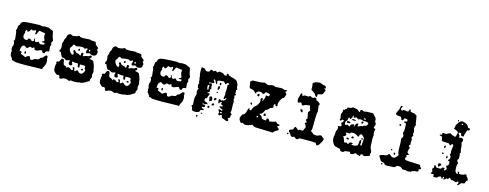

<svg xmlns="http://www.w3.org/2000/svg" viewBox="-26 -1460 5986 2352"><g transform="rotate(15 2967.0 -284.0)"><path d="M384 -398Q357 -402 347 -405Q346 -405 344 -406H342Q330 -406 322 -382Q311 -350 300 -350H299Q294 -354 297 -378Q298 -383 298 -391Q298 -402 292 -402Q289 -402 276 -394Q265 -386 252 -392Q231 -401 231 -391Q231 -386 219 -370Q211 -359 200 -359Q191 -359 191 -370Q191 -377 187 -377Q178 -377 172 -361Q166 -346 171 -340Q176 -334 170 -328Q163 -323 163 -301Q163 -258 204 -256Q224 -256 226 -268Q229 -282 244 -282Q256 -282 266 -271Q276 -259 283 -259Q289 -259 298 -268Q307 -278 301 -284Q287 -298 303 -298Q310 -298 310 -286Q310 -273 319 -266Q326 -260 330 -260Q334 -260 345 -266L360 -275L371 -262Q380 -250 390 -250Q393 -250 409 -252Q428 -254 432.5 -257Q437 -260 437 -268Q437 -276 434 -278Q431 -280 418 -279H414Q399 -279 399 -284Q399 -288 408 -291Q432 -299 425 -312Q408 -344 410 -377L412 -395ZM440 40Q418 40 358 42Q298 44 278 44Q235 44 202 43Q144 43 134 35Q127 30 120 30Q102 31 102 20Q102 10 85 -9Q68 -28 72 -35Q76 -43 71 -48Q65 -55 71 -67Q76 -78 71 -83Q64 -90 64 -117Q64 -132 68 -138Q75 -148 75 -169Q75 -190 68 -197Q62 -201 62 -203.5Q62 -206 69 -213Q78 -222 74 -239Q73 -245 71 -267Q69 -289 66 -309Q63 -329 59 -333Q51 -342 58 -344Q66 -347 66 -373Q66 -400 77 -407Q87 -413 87 -425Q87 -436 100 -449Q112 -460 138.5 -464Q165 -468 243 -472Q305 -475 322 -475Q331 -475 346 -471Q365 -465 371 -471Q374 -474 393 -474Q440 -474 453 -465Q464 -457 478 -454Q489 -451 493.5 -446.5Q498 -442 500 -429Q515 -354 524 -345Q529 -340 528 -331.5Q527 -323 521 -318Q514 -312 514 -301Q514 -290 519 -283Q524 -274 517 -267Q512 -260 512 -250Q512 -246 514 -228Q516 -208 516 -202Q516 -199 516 -196L515 -193Q513 -189 499 -189Q487 -189 478 -181Q469 -173 469 -163Q469 -154 455 -154Q441 -154 436 -169Q432 -179 428 -181Q424 -183 413 -181Q403 -179 389 -171.5Q375 -164 360 -163Q345 -162 341 -164Q337 -166 336 -174Q334 -192 326 -192Q321 -192 315 -186Q305 -176 295 -183Q287 -188 279 -188Q270 -188 262 -176Q255 -164 240 -164Q227 -164 218 -174Q210 -183 202 -183Q192 -183 180 -170Q166 -156 166 -118V-107Q166 -103 166.5 -101.5Q167 -100 168.5 -101Q170 -102 174 -105Q182 -111 189 -102Q195 -92 191 -88Q186 -84 189.5 -77Q193 -70 200 -70Q207 -70 229 -59L250 -49L267 -62Q284 -74 294 -74Q307 -74 310 -55Q312 -44 315 -40.5Q318 -37 328 -36Q344 -35 355 -47Q365 -60 385 -60Q421 -60 429 -82Q434 -94 446 -94Q458 -94 466 -108Q471 -116 481.5 -126Q492 -136 501 -136Q507 -136 511 -132Q518 -125 515 -109Q513 -92 517 -88Q521 -83 521 -67Q521 -26 507 -6Q494 13 492 26L489 40ZM236 -120Q246 -120 246 -104Q246 -89 238 -89Q231 -89 228 -96.5Q225 -104 228 -112Q231 -120 236 -120Z M989 -319Q990 -318 993 -318Q1001 -318 1001 -330Q1001 -342 990 -342Q984 -342 983.5 -332.5Q983 -323 989 -319ZM834 -467Q834 -458 881 -458Q906 -458 919 -460Q941 -463 955 -463Q964 -463 966 -461Q971 -456 1001 -456Q1026 -456 1034.5 -451.5Q1043 -447 1043 -433Q1043 -422 1055 -413Q1087 -390 1087 -386Q1087 -384 1084 -381Q1078 -375 1078 -368Q1078 -360 1088 -350Q1094 -345 1094 -338Q1094 -334 1091 -325Q1088 -316 1088 -311Q1088 -299 1074.5 -291Q1061 -283 1044 -283Q1023 -283 1009 -295Q1000 -303 984 -295Q970 -288 961 -290Q954 -294 954 -313Q954 -327 959 -327Q962 -327 963 -332Q964 -337 962.5 -342.5Q961 -348 958 -350Q955 -353 944 -345Q937 -338 928 -338Q920 -338 914 -345Q910 -350 896 -350Q882 -350 872 -349Q839 -346 828 -341Q819 -336 810 -344Q802 -352 792 -352Q780 -352 777 -339Q774 -327 761 -312Q752 -303 752 -295Q752 -290 755 -278Q760 -261 775 -244.5Q790 -228 801 -228Q813 -228 813 -247Q813 -257 808 -262Q801 -269 801 -277Q801 -284 809 -288Q815 -290 816 -290Q821 -290 832 -270Q835 -263 857.5 -259Q880 -255 884 -250Q890 -243 895 -243Q903 -243 903 -259Q903 -261 903 -265Q903 -272 903 -274.5Q903 -277 905 -279.5Q907 -282 912 -282H915Q931 -282 931 -267Q931 -261 929 -258Q927 -252 927 -251Q927 -244 935 -244Q941 -244 950 -250Q962 -258 981 -258Q1001 -258 1010 -268Q1018 -276 1024 -276Q1037 -276 1037 -259Q1037 -248 1028 -245Q1023 -244 1020.5 -241Q1018 -238 1019 -235Q1020 -232 1025 -231Q1027 -231 1040 -228.5Q1053 -226 1061.5 -222.5Q1070 -219 1071 -214Q1071 -212 1073.5 -206.5Q1076 -201 1079.5 -192.5Q1083 -184 1086 -177Q1097 -148 1097 -134Q1097 -121 1103 -105Q1106 -99 1106 -92Q1106 -89 1102 -73Q1098 -62 1098 -53Q1098 -47 1101 -38Q1104 -29 1104 -24Q1104 -18 1097 -8Q1087 5 1090 18Q1092 30 1080 35Q1064 42 1051 52Q1034 65 1027 65Q1023 65 1011.5 71.5Q1000 78 994 78Q991 78 989 77Q979 75 965 80Q947 86 905 86Q875 86 870 82Q865 79 855 87Q848 92 843 92Q836 92 806 79Q803 77 797 77Q793 77 787 78.5Q781 80 778 80H773Q766 80 754.5 87Q743 94 735 94H732Q718 93 718 78Q718 56 696 56Q691 56 688 57Q687 57 685.5 57.5Q684 58 683 58Q674 58 658 42Q640 26 636 14Q633 5 633 -22Q633 -58 637 -62Q641 -66 640 -75Q639 -84 635 -85Q632 -86 633 -88.5Q634 -91 638 -96Q648 -104 653 -102Q655 -101 658 -101Q668 -101 677 -126Q681 -139 684.5 -143Q688 -147 697 -148H703Q713 -148 717 -141Q721 -134 723 -114Q726 -74 748 -74Q759 -74 769 -61Q780 -45 780 -55Q780 -67 793 -67Q802 -67 812.5 -61.5Q823 -56 826 -51Q830 -45 839 -45Q856 -45 856 -57Q856 -62 852 -66Q834 -84 857 -84Q869 -84 869 -73Q869 -60 872.5 -49.5Q876 -39 880 -39Q884 -39 894 -49Q903 -58 910 -58Q917 -58 929 -44Q940 -30 959 -30Q970 -30 975.5 -33.5Q981 -37 990 -50Q1003 -71 1003 -83Q1003 -93 995 -96Q987 -99 990 -113Q991 -117 991 -123Q991 -137 964 -137H954L921 -136L923 -115Q924 -100 922.5 -97Q921 -94 913 -95Q901 -96 899 -118L896 -141H869Q846 -141 831 -146Q829 -147 826 -147Q820 -147 820 -141Q820 -134 826 -124Q830 -119 830 -112Q830 -95 810 -95Q805 -95 797 -98Q785 -103 785 -120Q785 -137 791 -143Q798 -150 786 -152Q778 -153 770 -149Q760 -144 750 -144Q737 -144 727 -152Q719 -162 706 -162Q704 -162 701 -162Q698 -162 696 -162.5Q694 -163 692 -163H690Q685 -164 673 -185Q661 -206 661 -213Q661 -223 648 -223Q636 -223 636 -235Q636 -248 643 -253Q649 -258 649 -278V-288Q648 -298 645.5 -310.5Q643 -323 643 -324Q643 -328 649 -341.5Q655 -355 655 -358Q654 -366 659 -381.5Q664 -397 669 -402Q676 -407 676 -424Q676 -438 688.5 -451Q701 -464 715 -464Q716 -464 717.5 -463.5Q719 -463 720 -463Q734 -461 736 -455Q737 -453 747 -453Q764 -453 787 -458Q810 -463 810 -467Q810 -471 822 -471Q834 -471 834 -467ZM859 -315Q866 -322 871.5 -320Q877 -318 877 -307Q877 -296 868 -294Q860 -292 856.5 -300Q853 -308 859 -315ZM955 -88Q964 -97 974 -86Q977 -81 977 -79Q977 -72 965 -72Q949 -72 949 -79Q949 -82 955 -88Z M1567 -319Q1568 -318 1571 -318Q1579 -318 1579 -330Q1579 -342 1568 -342Q1562 -342 1561.5 -332.5Q1561 -323 1567 -319ZM1412 -467Q1412 -458 1459 -458Q1484 -458 1497 -460Q1519 -463 1533 -463Q1542 -463 1544 -461Q1549 -456 1579 -456Q1604 -456 1612.5 -451.5Q1621 -447 1621 -433Q1621 -422 1633 -413Q1665 -390 1665 -386Q1665 -384 1662 -381Q1656 -375 1656 -368Q1656 -360 1666 -350Q1672 -345 1672 -338Q1672 -334 1669 -325Q1666 -316 1666 -311Q1666 -299 1652.5 -291Q1639 -283 1622 -283Q1601 -283 1587 -295Q1578 -303 1562 -295Q1548 -288 1539 -290Q1532 -294 1532 -313Q1532 -327 1537 -327Q1540 -327 1541 -332Q1542 -337 1540.5 -342.5Q1539 -348 1536 -350Q1533 -353 1522 -345Q1515 -338 1506 -338Q1498 -338 1492 -345Q1488 -350 1474 -350Q1460 -350 1450 -349Q1417 -346 1406 -341Q1397 -336 1388 -344Q1380 -352 1370 -352Q1358 -352 1355 -339Q1352 -327 1339 -312Q1330 -303 1330 -295Q1330 -290 1333 -278Q1338 -261 1353 -244.5Q1368 -228 1379 -228Q1391 -228 1391 -247Q1391 -257 1386 -262Q1379 -269 1379 -277Q1379 -284 1387 -288Q1393 -290 1394 -290Q1399 -290 1410 -270Q1413 -263 1435.5 -259Q1458 -255 1462 -250Q1468 -243 1473 -243Q1481 -243 1481 -259Q1481 -261 1481 -265Q1481 -272 1481 -274.5Q1481 -277 1483 -279.5Q1485 -282 1490 -282H1493Q1509 -282 1509 -267Q1509 -261 1507 -258Q1505 -252 1505 -251Q1505 -244 1513 -244Q1519 -244 1528 -250Q1540 -258 1559 -258Q1579 -258 1588 -268Q1596 -276 1602 -276Q1615 -276 1615 -259Q1615 -248 1606 -245Q1601 -244 1598.5 -241Q1596 -238 1597 -235Q1598 -232 1603 -231Q1605 -231 1618 -228.5Q1631 -226 1639.5 -222.5Q1648 -219 1649 -214Q1649 -212 1651.5 -206.5Q1654 -201 1657.5 -192.5Q1661 -184 1664 -177Q1675 -148 1675 -134Q1675 -121 1681 -105Q1684 -99 1684 -92Q1684 -89 1680 -73Q1676 -62 1676 -53Q1676 -47 1679 -38Q1682 -29 1682 -24Q1682 -18 1675 -8Q1665 5 1668 18Q1670 30 1658 35Q1642 42 1629 52Q1612 65 1605 65Q1601 65 1589.5 71.5Q1578 78 1572 78Q1569 78 1567 77Q1557 75 1543 80Q1525 86 1483 86Q1453 86 1448 82Q1443 79 1433 87Q1426 92 1421 92Q1414 92 1384 79Q1381 77 1375 77Q1371 77 1365 78.5Q1359 80 1356 80H1351Q1344 80 1332.5 87Q1321 94 1313 94H1310Q1296 93 1296 78Q1296 56 1274 56Q1269 56 1266 57Q1265 57 1263.5 57.5Q1262 58 1261 58Q1252 58 1236 42Q1218 26 1214 14Q1211 5 1211 -22Q1211 -58 1215 -62Q1219 -66 1218 -75Q1217 -84 1213 -85Q1210 -86 1211 -88.5Q1212 -91 1216 -96Q1226 -104 1231 -102Q1233 -101 1236 -101Q1246 -101 1255 -126Q1259 -139 1262.5 -143Q1266 -147 1275 -148H1281Q1291 -148 1295 -141Q1299 -134 1301 -114Q1304 -74 1326 -74Q1337 -74 1347 -61Q1358 -45 1358 -55Q1358 -67 1371 -67Q1380 -67 1390.5 -61.5Q1401 -56 1404 -51Q1408 -45 1417 -45Q1434 -45 1434 -57Q1434 -62 1430 -66Q1412 -84 1435 -84Q1447 -84 1447 -73Q1447 -60 1450.5 -49.5Q1454 -39 1458 -39Q1462 -39 1472 -49Q1481 -58 1488 -58Q1495 -58 1507 -44Q1518 -30 1537 -30Q1548 -30 1553.5 -33.5Q1559 -37 1568 -50Q1581 -71 1581 -83Q1581 -93 1573 -96Q1565 -99 1568 -113Q1569 -117 1569 -123Q1569 -137 1542 -137H1532L1499 -136L1501 -115Q1502 -100 1500.5 -97Q1499 -94 1491 -95Q1479 -96 1477 -118L1474 -141H1447Q1424 -141 1409 -146Q1407 -147 1404 -147Q1398 -147 1398 -141Q1398 -134 1404 -124Q1408 -119 1408 -112Q1408 -95 1388 -95Q1383 -95 1375 -98Q1363 -103 1363 -120Q1363 -137 1369 -143Q1376 -150 1364 -152Q1356 -153 1348 -149Q1338 -144 1328 -144Q1315 -144 1305 -152Q1297 -162 1284 -162Q1282 -162 1279 -162Q1276 -162 1274 -162.5Q1272 -163 1270 -163H1268Q1263 -164 1251 -185Q1239 -206 1239 -213Q1239 -223 1226 -223Q1214 -223 1214 -235Q1214 -248 1221 -253Q1227 -258 1227 -278V-288Q1226 -298 1223.5 -310.5Q1221 -323 1221 -324Q1221 -328 1227 -341.5Q1233 -355 1233 -358Q1232 -366 1237 -381.5Q1242 -397 1247 -402Q1254 -407 1254 -424Q1254 -438 1266.5 -451Q1279 -464 1293 -464Q1294 -464 1295.5 -463.5Q1297 -463 1298 -463Q1312 -461 1314 -455Q1315 -453 1325 -453Q1342 -453 1365 -458Q1388 -463 1388 -467Q1388 -471 1400 -471Q1412 -471 1412 -467ZM1437 -315Q1444 -322 1449.5 -320Q1455 -318 1455 -307Q1455 -296 1446 -294Q1438 -292 1434.5 -300Q1431 -308 1437 -315ZM1533 -88Q1542 -97 1552 -86Q1555 -81 1555 -79Q1555 -72 1543 -72Q1527 -72 1527 -79Q1527 -82 1533 -88Z M2121 -398Q2094 -402 2084 -405Q2083 -405 2081 -406H2079Q2067 -406 2059 -382Q2048 -350 2037 -350H2036Q2031 -354 2034 -378Q2035 -383 2035 -391Q2035 -402 2029 -402Q2026 -402 2013 -394Q2002 -386 1989 -392Q1968 -401 1968 -391Q1968 -386 1956 -370Q1948 -359 1937 -359Q1928 -359 1928 -370Q1928 -377 1924 -377Q1915 -377 1909 -361Q1903 -346 1908 -340Q1913 -334 1907 -328Q1900 -323 1900 -301Q1900 -258 1941 -256Q1961 -256 1963 -268Q1966 -282 1981 -282Q1993 -282 2003 -271Q2013 -259 2020 -259Q2026 -259 2035 -268Q2044 -278 2038 -284Q2024 -298 2040 -298Q2047 -298 2047 -286Q2047 -273 2056 -266Q2063 -260 2067 -260Q2071 -260 2082 -266L2097 -275L2108 -262Q2117 -250 2127 -250Q2130 -250 2146 -252Q2165 -254 2169.5 -257Q2174 -260 2174 -268Q2174 -276 2171 -278Q2168 -280 2155 -279H2151Q2136 -279 2136 -284Q2136 -288 2145 -291Q2169 -299 2162 -312Q2145 -344 2147 -377L2149 -395ZM2177 40Q2155 40 2095 42Q2035 44 2015 44Q1972 44 1939 43Q1881 43 1871 35Q1864 30 1857 30Q1839 31 1839 20Q1839 10 1822 -9Q1805 -28 1809 -35Q1813 -43 1808 -48Q1802 -55 1808 -67Q1813 -78 1808 -83Q1801 -90 1801 -117Q1801 -132 1805 -138Q1812 -148 1812 -169Q1812 -190 1805 -197Q1799 -201 1799 -203.5Q1799 -206 1806 -213Q1815 -222 1811 -239Q1810 -245 1808 -267Q1806 -289 1803 -309Q1800 -329 1796 -333Q1788 -342 1795 -344Q1803 -347 1803 -373Q1803 -400 1814 -407Q1824 -413 1824 -425Q1824 -436 1837 -449Q1849 -460 1875.5 -464Q1902 -468 1980 -472Q2042 -475 2059 -475Q2068 -475 2083 -471Q2102 -465 2108 -471Q2111 -474 2130 -474Q2177 -474 2190 -465Q2201 -457 2215 -454Q2226 -451 2230.5 -446.5Q2235 -442 2237 -429Q2252 -354 2261 -345Q2266 -340 2265 -331.5Q2264 -323 2258 -318Q2251 -312 2251 -301Q2251 -290 2256 -283Q2261 -274 2254 -267Q2249 -260 2249 -250Q2249 -246 2251 -228Q2253 -208 2253 -202Q2253 -199 2253 -196L2252 -193Q2250 -189 2236 -189Q2224 -189 2215 -181Q2206 -173 2206 -163Q2206 -154 2192 -154Q2178 -154 2173 -169Q2169 -179 2165 -181Q2161 -183 2150 -181Q2140 -179 2126 -171.5Q2112 -164 2097 -163Q2082 -162 2078 -164Q2074 -166 2073 -174Q2071 -192 2063 -192Q2058 -192 2052 -186Q2042 -176 2032 -183Q2024 -188 2016 -188Q2007 -188 1999 -176Q1992 -164 1977 -164Q1964 -164 1955 -174Q1947 -183 1939 -183Q1929 -183 1917 -170Q1903 -156 1903 -118V-107Q1903 -103 1903.5 -101.5Q1904 -100 1905.5 -101Q1907 -102 1911 -105Q1919 -111 1926 -102Q1932 -92 1928 -88Q1923 -84 1926.5 -77Q1930 -70 1937 -70Q1944 -70 1966 -59L1987 -49L2004 -62Q2021 -74 2031 -74Q2044 -74 2047 -55Q2049 -44 2052 -40.5Q2055 -37 2065 -36Q2081 -35 2092 -47Q2102 -60 2122 -60Q2158 -60 2166 -82Q2171 -94 2183 -94Q2195 -94 2203 -108Q2208 -116 2218.5 -126Q2229 -136 2238 -136Q2244 -136 2248 -132Q2255 -125 2252 -109Q2250 -92 2254 -88Q2258 -83 2258 -67Q2258 -26 2244 -6Q2231 13 2229 26L2226 40ZM1973 -120Q1983 -120 1983 -104Q1983 -89 1975 -89Q1968 -89 1965 -96.5Q1962 -104 1965 -112Q1968 -120 1973 -120Z M2735 -18Q2722 -5 2742 -5Q2755 -5 2755 -12Q2755 -19 2747.5 -21Q2740 -23 2735 -18ZM2521 -260Q2519 -261 2519 -268Q2519 -271 2520 -280Q2521 -289 2521 -293Q2521 -303 2516 -303Q2500 -303 2500 -283Q2500 -273 2502 -266Q2508 -241 2513 -241Q2516 -241 2521 -248Q2526 -257 2521 -260ZM2585 -486Q2590 -494 2599 -494Q2602 -494 2613 -491.5Q2624 -489 2630 -489Q2647 -487 2654 -477Q2662 -466 2678 -466Q2690 -466 2692 -468.5Q2694 -471 2692 -479Q2692 -480 2691.5 -482Q2691 -484 2691 -485Q2691 -494 2700 -494Q2706 -494 2712 -490.5Q2718 -487 2718 -483Q2718 -482 2717.5 -482Q2717 -482 2717 -481Q2716 -479 2720 -477L2727 -476Q2740 -476 2742 -472Q2744 -468 2764 -464Q2789 -460 2810 -449.5Q2831 -439 2835 -428Q2836 -426 2841 -415.5Q2846 -405 2849.5 -395.5Q2853 -386 2853 -379Q2853 -378 2852.5 -376.5Q2852 -375 2852 -374Q2850 -366 2857 -352Q2863 -342 2863 -338.5Q2863 -335 2856 -330Q2850 -326 2850 -321Q2850 -319 2852.5 -313Q2855 -307 2855 -304Q2855 -300 2852 -296Q2847 -287 2855 -282Q2867 -275 2863 -266Q2862 -263 2857 -263Q2850 -263 2848.5 -256.5Q2847 -250 2853 -242Q2859 -234 2854 -224Q2848 -213 2856 -195Q2864 -177 2859 -169Q2858 -168 2858 -156Q2858 -145 2859.5 -113.5Q2861 -82 2861 -73Q2861 -64 2860 -63Q2849 -40 2864 -37Q2872 -35 2873.5 -25.5Q2875 -16 2868 -12Q2866 -11 2866 -4Q2866 -1 2866.5 4.5Q2867 10 2867 12Q2867 20 2862 20Q2859 20 2850.5 26Q2842 32 2842 37Q2842 40 2847 42Q2855 44 2853 56Q2851 69 2836 69Q2826 69 2817 63Q2801 54 2786 51Q2774 49 2770.5 45Q2767 41 2766 32Q2765 12 2755 12Q2752 12 2745 17Q2736 26 2726 24Q2716 22 2716 6Q2716 -2 2720 -5Q2726 -8 2715 -20Q2705 -32 2705 -38Q2705 -48 2717 -48Q2723 -48 2731 -43Q2743 -35 2749 -39Q2756 -44 2751.5 -51.5Q2747 -59 2737 -59Q2725 -59 2725 -64Q2725 -69 2715 -71Q2706 -74 2706 -78Q2706 -87 2725 -87Q2742 -87 2744 -96Q2746 -104 2739 -104Q2731 -104 2722 -111Q2713 -118 2719 -128Q2724 -137 2719 -140Q2718 -140 2718 -140L2716 -141Q2710 -141 2703 -135Q2696 -129 2694 -122Q2691 -116 2688 -116Q2678 -116 2676 -146Q2675 -169 2684 -169Q2692 -169 2704 -161Q2715 -153 2715 -159Q2715 -165 2727 -163Q2740 -160 2752 -175Q2764 -190 2764 -194Q2764 -198 2758 -200Q2750 -202 2748 -192Q2746 -182 2736.5 -184Q2727 -186 2729 -196Q2733 -231 2737 -238Q2740 -242 2735 -251Q2730 -260 2732 -263Q2736 -271 2736 -325Q2736 -342 2735 -345Q2730 -367 2742 -367Q2758 -367 2744 -381Q2738 -387 2733 -387Q2725 -387 2719 -375Q2714 -363 2704 -364Q2698 -364 2699 -371Q2701 -377 2696 -377Q2694 -377 2683.5 -385.5Q2673 -394 2669 -394Q2667 -394 2665 -392Q2662 -386 2643 -388H2639Q2626 -388 2612 -383Q2598 -378 2598 -373Q2598 -372 2600 -370Q2605 -368 2605 -352Q2605 -338 2601 -335Q2600 -334 2597.5 -336Q2595 -338 2592.5 -342Q2590 -346 2588 -351Q2573 -386 2565 -386Q2564 -386 2556 -382Q2548 -378 2561 -365Q2569 -355 2569 -348Q2569 -337 2555 -337Q2507 -337 2507 -330Q2507 -314 2523 -325Q2532 -331 2542 -327Q2550 -322 2548 -303Q2545 -284 2552 -275Q2559 -267 2548 -259Q2537 -252 2542 -243Q2544 -237 2544 -234Q2544 -226 2539.5 -219.5Q2535 -213 2529 -213Q2521 -213 2519 -208Q2517 -205 2522 -204H2532Q2549 -205 2550 -197Q2552 -187 2545 -180Q2537 -172 2535 -154Q2534 -143 2531.5 -139.5Q2529 -136 2521 -136Q2508 -136 2508 -117Q2508 -94 2526 -94Q2535 -94 2549 -82L2564 -70L2551 -69Q2538 -69 2532 -63Q2526 -57 2516 -63Q2497 -74 2497 -59Q2497 -54 2514 -54Q2534 -54 2534 -41Q2534 -35 2531 -29Q2526 -20 2515 -23Q2514 -23 2512 -23.5Q2510 -24 2509 -24Q2499 -24 2499 -17Q2499 -6 2517 -4Q2529 -2 2529 8Q2529 17 2515 16H2510Q2487 16 2487 37Q2487 46 2469 52.5Q2451 59 2429 59Q2405 59 2396 51Q2387 44 2387 29Q2387 14 2378 7Q2371 1 2371 -1.5Q2371 -4 2378 -9Q2387 -14 2387 -26Q2387 -34 2386 -39Q2383 -60 2383 -80Q2383 -116 2392 -137Q2396 -146 2396 -155Q2396 -162 2393 -173Q2389 -189 2389 -191Q2389 -200 2394 -207Q2402 -223 2402 -227Q2402 -233 2394 -233Q2390 -233 2389 -235.5Q2388 -238 2389 -241.5Q2390 -245 2389.5 -249.5Q2389 -254 2387 -256Q2382 -263 2385 -271Q2391 -284 2391 -295Q2391 -304 2388 -305Q2382 -307 2386 -322V-328Q2386 -336 2382.5 -345.5Q2379 -355 2379 -362V-367Q2381 -382 2377 -386Q2370 -393 2370 -442Q2370 -474 2371 -482Q2372 -490 2377 -490Q2378 -490 2386 -488Q2394 -486 2402 -486Q2415 -486 2420 -475Q2427 -457 2452 -457Q2478 -457 2482 -476Q2485 -490 2497 -490Q2504 -490 2515 -484Q2528 -475 2534 -483Q2540 -491 2548 -491Q2555 -491 2561 -484Q2572 -470 2585 -486ZM2639 -360Q2643 -368 2650 -366Q2658 -364 2658 -348Q2658 -336 2652 -334H2650Q2646 -334 2642 -340.5Q2638 -347 2638 -354Q2638 -358 2639 -360ZM2629 -302Q2630 -315 2633 -318.5Q2636 -322 2643 -321Q2650 -320 2651.5 -317Q2653 -314 2652 -303Q2648 -273 2635 -273Q2633 -273 2631 -275Q2627 -279 2629 -302ZM2628 -246Q2630 -254 2638 -248Q2645 -242 2640 -235Q2637 -231 2633 -231.5Q2629 -232 2627.5 -236Q2626 -240 2628 -246ZM2561 -145Q2558 -151 2558 -155Q2558 -163 2563.5 -168.5Q2569 -174 2576 -174Q2589 -174 2595 -158Q2598 -149 2598 -139Q2598 -119 2589 -119Q2581 -119 2572 -116Q2564 -114 2563 -115.5Q2562 -117 2563 -124Q2565 -138 2561 -145ZM2619 -152Q2619 -153 2620.5 -157.5Q2622 -162 2622.5 -163.5Q2623 -165 2625 -167.5Q2627 -170 2629.5 -170.5Q2632 -171 2636 -170Q2648 -167 2648 -160Q2648 -156 2640 -146Q2628 -134 2623 -139Q2617 -145 2619 -152ZM2611 -90Q2617 -99 2626 -99Q2636 -99 2636 -90Q2636 -81 2630 -75Q2625 -70 2615.5 -70Q2606 -70 2606 -75Q2606 -78 2611 -90ZM2570 -52Q2576 -58 2578 -58Q2580 -58 2585 -52Q2595 -38 2582 -30Q2573 -25 2567 -31Q2557 -41 2570 -52ZM2523 59Q2520 62 2514 62Q2508 62 2505 59Q2502 56 2504 53Q2506 50 2514 50Q2522 50 2524 53Q2526 56 2523 59ZM2457 102Q2457 89 2467 89Q2477 89 2476 100Q2475 113 2465 113Q2457 113 2457 102Z M3195 -82Q3195 -92 3188 -92Q3181 -92 3178 -87Q3175 -82 3178 -77Q3182 -70 3188.5 -72Q3195 -74 3195 -82ZM3145 -502Q3163 -507 3167 -507Q3173 -507 3189 -498Q3204 -489 3213 -489Q3214 -489 3216 -489.5Q3218 -490 3219 -490Q3260 -501 3275 -501Q3284 -501 3292 -496Q3301 -490 3313 -490Q3323 -490 3347 -493Q3375 -495 3380 -495Q3396 -495 3405 -490Q3415 -484 3429 -484Q3436 -484 3439 -485Q3457 -487 3457 -481Q3457 -474 3446 -468L3436 -462L3450 -450Q3460 -441 3460 -434Q3460 -431 3455.5 -422.5Q3451 -414 3450 -406Q3447 -390 3433 -384Q3420 -379 3403.5 -347Q3387 -315 3387 -296Q3387 -291 3388 -289Q3390 -283 3390 -281Q3390 -263 3377 -263Q3373 -263 3370 -266Q3363 -271 3363 -278Q3363 -288 3352 -283Q3347 -281 3344 -275Q3339 -266 3345 -256Q3347 -253 3347 -248Q3347 -233 3324 -228Q3310 -226 3296 -208Q3283 -191 3275 -191Q3258 -191 3252 -165Q3248 -152 3245 -152Q3241 -152 3237 -142Q3235 -133 3220 -129Q3206 -126 3206 -120Q3206 -114 3221 -107Q3236 -102 3241 -84Q3246 -68 3264 -66Q3282 -63 3292 -63Q3303 -63 3303 -68V-69L3302 -70Q3299 -78 3302.5 -85Q3306 -92 3313 -92Q3321 -92 3330 -85Q3339 -78 3339 -71Q3339 -64 3341 -62H3344Q3353 -62 3378 -68Q3403 -74 3412 -78Q3417 -81 3420 -81.5Q3423 -82 3425.5 -79.5Q3428 -77 3433 -71Q3443 -58 3460 -58Q3477 -58 3477 -49Q3477 -42 3465 -38Q3453 -34 3453 -29Q3453 -24 3468 -12Q3481 -1 3481 7Q3481 12 3472 17Q3436 34 3430 45Q3425 54 3420.5 56.5Q3416 59 3404 59Q3402 59 3395.5 58.5Q3389 58 3384 58Q3340 56 3265 54Q3203 53 3189 50.5Q3175 48 3165 39Q3156 31 3153 30Q3150 29 3145 34Q3140 41 3129 41Q3121 41 3113 46Q3110 49 3083 53Q3076 54 3067 54Q3054 54 3045 46Q3031 35 3025 41Q3020 46 3014 46Q3009 46 2996.5 28Q2984 10 2984 4Q2984 -5 2982 -8L2981 -9Q2981 -10 2981 -11Q2981 -16 2989 -30Q2997 -44 2997 -48Q2997 -58 3009 -61Q3022 -64 3032.5 -81.5Q3043 -99 3048 -124Q3053 -154 3064 -154Q3073 -154 3072 -143Q3071 -136 3073 -134Q3075 -132 3082 -133Q3093 -135 3097 -149Q3107 -183 3131 -200Q3147 -211 3160 -234Q3173 -257 3173 -273V-278Q3169 -302 3169 -303Q3169 -312 3180 -314H3185Q3198 -314 3198 -305Q3198 -302 3195 -296Q3188 -285 3197 -285Q3205 -285 3205 -294Q3205 -303 3212 -312Q3220 -322 3220 -341V-361L3240 -358Q3248 -356 3253 -356.5Q3258 -357 3259 -359Q3260 -361 3262 -367Q3264 -377 3264 -379Q3264 -391 3245 -392Q3229 -392 3217 -397Q3210 -399 3207 -396.5Q3204 -394 3201 -385Q3196 -369 3182 -369Q3172 -369 3165 -378Q3159 -385 3142 -385H3134Q3111 -383 3111 -377Q3111 -372 3101 -366Q3091 -360 3091 -351Q3091 -343 3087 -349Q3086 -350 3085 -352Q3076 -368 3060.5 -378.5Q3045 -389 3031 -389Q3014 -389 3007 -397Q3000 -405 2999 -425Q2999 -446 2993 -458Q2987 -469 2999 -481Q3012 -494 3020 -494Q3025 -494 3079 -496Q3127 -496 3145 -502ZM3134 -356Q3145 -356 3145 -337Q3145 -325 3133 -325Q3117 -325 3117 -337Q3117 -344 3123 -350Q3129 -356 3134 -356ZM3063 -223Q3066 -230 3070 -230Q3075 -230 3079.5 -223.5Q3084 -217 3084 -211Q3084 -207 3082 -205Q3080 -203 3078 -203Q3073 -203 3067.5 -208.5Q3062 -214 3062 -220L3063 -221Q3063 -222 3063 -223ZM3257 -133 3265 -148 3275 -138Q3282 -131 3282 -123Q3282 -112 3268 -112Q3252 -112 3252 -119Q3252 -123 3257 -133Z M3784 -677Q3816 -681 3818 -681Q3827 -681 3835 -677Q3867 -662 3887 -662Q3893 -662 3899.5 -653.5Q3906 -645 3906 -637Q3906 -631 3895 -627Q3887 -624 3887 -623Q3887 -621 3909 -614Q3911 -614 3911 -610Q3911 -602 3901 -581Q3892 -560 3887 -554.5Q3882 -549 3871 -547Q3843 -542 3835.5 -539Q3828 -536 3828 -529Q3828 -524 3829 -520Q3831 -504 3826 -501H3824Q3819 -501 3810.5 -508Q3802 -515 3802 -520Q3802 -526 3783 -542Q3764 -558 3753 -562Q3745 -564 3743 -567.5Q3741 -571 3741 -581V-595V-604Q3741 -623 3737 -635Q3734 -641 3734 -645Q3734 -651 3747 -661Q3765 -675 3784 -677ZM3777 -75Q3777 -84 3784.5 -90.5Q3792 -97 3792 -105Q3792 -114 3784.5 -130Q3777 -146 3772 -149Q3766 -153 3768 -157.5Q3770 -162 3777 -162Q3787 -162 3787 -172Q3787 -180 3779 -186Q3772 -192 3772 -201Q3772 -211 3780 -211Q3788 -211 3784 -225Q3784 -228 3782 -238.5Q3780 -249 3779 -253Q3779 -262 3774 -284Q3770 -300 3781 -305Q3791 -312 3791 -323Q3791 -329 3787 -332Q3782 -335 3780 -357L3776 -379L3746 -376Q3718 -374 3708 -367Q3698 -360 3689 -358Q3681 -356 3677.5 -359Q3674 -362 3670 -372Q3663 -388 3657 -388Q3651 -388 3641 -381Q3629 -374 3622 -379Q3611 -388 3611 -418Q3611 -428 3613 -430Q3617 -437 3623 -468Q3628 -497 3637 -497H3640Q3650 -496 3649 -485Q3647 -474 3653.5 -471.5Q3660 -469 3668 -476Q3675 -483 3687 -483Q3689 -483 3705 -481Q3710 -480 3718 -480Q3732 -480 3737 -486Q3750 -500 3762 -486Q3769 -479 3778 -479Q3788 -479 3798 -486Q3802 -489 3809 -489Q3817 -489 3824 -484.5Q3831 -480 3831 -473Q3831 -465 3837 -460Q3843 -455 3849 -457H3850Q3855 -457 3866 -445.5Q3877 -434 3880 -434Q3885 -434 3885 -424.5Q3885 -415 3880 -412Q3877 -410 3877 -403Q3877 -400 3884 -346Q3887 -328 3883 -317Q3876 -298 3876 -133Q3876 -98 3872 -95Q3865 -91 3867 -83.5Q3869 -76 3878 -72Q3891 -68 3898 -57Q3906 -45 3936 -45Q3966 -45 3975 -54Q3981 -60 3994 -60Q4014 -60 4017 -50Q4019 -42 4032 -38Q4043 -34 4043 -22Q4043 -14 4037.5 -1.5Q4032 11 4023 25.5Q4014 40 4011 46Q4007 54 3997 62.5Q3987 71 3980 71Q3973 71 3967 56Q3963 46 3957 44Q3951 42 3918 41Q3872 40 3814 40Q3770 40 3757.5 42Q3745 44 3742 51Q3738 61 3724 61Q3710 61 3699 49Q3687 36 3678 43Q3672 48 3662 48Q3644 48 3635 28Q3627 10 3616 3Q3605 -4 3605 -15Q3605 -28 3618 -32Q3624 -35 3635 -37.5Q3646 -40 3649.5 -44.5Q3653 -49 3657 -62Q3664 -82 3669 -82Q3675 -82 3694 -65Q3710 -50 3714 -50Q3718 -50 3721 -55Q3726 -63 3742 -60Q3752 -58 3756 -58Q3777 -58 3777 -75ZM3679 -307Q3685 -309 3687 -309Q3695 -309 3700.5 -301.5Q3706 -294 3706 -285Q3706 -280 3703 -275Q3699 -267 3686 -280Q3673 -293 3673 -300Q3673 -304 3679 -307ZM3593 28Q3590 25 3590 21Q3590 12 3602 12Q3609 12 3609 19Q3609 26 3603.5 29.5Q3598 33 3593 28Z M4498 -185Q4482 -202 4476 -202Q4475 -202 4463 -198Q4451 -193 4454 -186Q4456 -181 4451.5 -172.5Q4447 -164 4442 -164Q4437 -164 4422 -177Q4404 -191 4375 -192H4361Q4344 -192 4341 -183Q4340 -174 4329 -174Q4320 -174 4313 -175Q4308 -176 4301 -176Q4284 -176 4284 -170Q4284 -165 4291 -161Q4297 -156 4297 -150Q4297 -132 4269 -125Q4259 -122 4258 -120L4262 -119Q4273 -119 4273 -110Q4273 -106 4281.5 -89Q4290 -72 4290 -66Q4290 -52 4302 -52Q4308 -52 4314 -55Q4324 -60 4332 -52Q4340 -44 4346 -44.5Q4352 -45 4352 -53Q4352 -61 4360.5 -66.5Q4369 -72 4380 -72Q4381 -72 4383.5 -71.5Q4386 -71 4387 -71Q4402 -68 4401 -62Q4401 -58 4394 -56Q4387 -52 4387 -48Q4387 -45 4406 -45H4419Q4450 -47 4460.5 -58Q4471 -69 4471 -97Q4471 -123 4479 -129Q4484 -132 4486 -132Q4495 -132 4495 -110Q4495 -101 4494 -96Q4491 -69 4496 -69Q4498 -69 4502 -68Q4506 -67 4507 -67Q4513 -67 4514 -116L4516 -166ZM4327 -387Q4327 -397 4322 -397Q4317 -397 4314.5 -389.5Q4312 -382 4315 -377Q4318 -374 4305 -359Q4297 -349 4293.5 -348.5Q4290 -348 4286 -354Q4281 -362 4275 -362Q4268 -362 4268 -343Q4268 -323 4257 -316Q4244 -308 4244 -284Q4244 -263 4256 -263Q4261 -263 4271 -268Q4284 -275 4290 -266Q4296 -257 4303 -257Q4313 -257 4313 -270Q4313 -283 4330 -290Q4343 -295 4349 -295Q4361 -295 4361 -283Q4361 -282 4360.5 -280.5Q4360 -279 4360 -278Q4358 -271 4358 -269Q4359 -267 4365 -275Q4372 -284 4372 -296Q4372 -304 4380 -310.5Q4388 -317 4399 -317Q4406 -317 4406 -310Q4406 -307 4404 -299.5Q4402 -292 4402 -289Q4402 -284 4407 -284Q4412 -284 4429 -293Q4447 -302 4454 -300Q4462 -298 4471 -307Q4481 -317 4496 -317Q4511 -317 4516 -333Q4521 -348 4521 -355Q4521 -359 4505 -363.5Q4489 -368 4476 -368Q4468 -368 4466 -367Q4459 -363 4449 -369Q4438 -376 4420 -376Q4407 -376 4395 -371Q4385 -365 4378 -376Q4372 -386 4362 -386Q4353 -386 4345 -379Q4327 -366 4327 -387ZM4478 -395Q4474 -402 4461 -402Q4451 -402 4451 -397Q4451 -393 4460.5 -388Q4470 -383 4475 -385Q4480 -387 4478 -395ZM4279 -488Q4283 -494 4293 -494Q4299 -494 4312 -491Q4325 -488 4330 -488Q4350 -485 4364 -471Q4377 -458 4382 -458Q4386 -458 4386 -469Q4386 -471 4386 -474Q4386 -484 4387.5 -486.5Q4389 -489 4398 -490Q4414 -492 4422 -484Q4432 -476 4441 -481Q4451 -487 4498 -487L4545 -488L4571 -461Q4587 -444 4591 -436.5Q4595 -429 4595 -414V-400Q4595 -394 4603.5 -383Q4612 -372 4612 -366Q4612 -363 4611 -361Q4599 -328 4599 -320Q4599 -312 4611 -312Q4628 -312 4620 -290Q4616 -276 4616 -262Q4616 -244 4620 -240Q4625 -235 4620 -216Q4618 -208 4618 -182Q4618 -144 4622 -91Q4624 -67 4635 -50Q4645 -35 4645 -18Q4645 -4 4639 -3Q4634 -1 4636 4Q4638 9 4641 16Q4644 23 4643 24Q4640 27 4620.5 34Q4601 41 4595 41Q4590 41 4582 46Q4578 50 4567 45Q4556 40 4556 35Q4556 32 4541 34Q4531 35 4528.5 38.5Q4526 42 4526 51Q4526 63 4524 63Q4522 63 4514 58Q4502 51 4495 53Q4487 55 4481 47Q4475 40 4468 40Q4459 40 4449 50Q4438 61 4421 63Q4410 65 4406 63Q4402 61 4398 52Q4392 38 4381 42Q4369 46 4351 46Q4331 46 4325 56Q4317 67 4299 66Q4270 65 4270 46Q4270 40 4260.5 36.5Q4251 33 4212 26Q4203 25 4195.5 20Q4188 15 4185 11Q4182 7 4176 -2.5Q4170 -12 4167 -16Q4154 -35 4154 -77Q4154 -89 4156 -93Q4161 -106 4161 -132Q4161 -163 4167 -169Q4177 -181 4177 -206Q4177 -214 4174 -216Q4162 -223 4175 -227Q4179 -228 4185 -228Q4211 -228 4211 -242Q4211 -250 4202 -264Q4196 -274 4207 -281Q4218 -288 4218 -296Q4218 -302 4225 -302Q4231 -302 4218 -312L4207 -317Q4203 -317 4195 -307Q4186 -298 4180 -298Q4173 -298 4171 -306Q4169 -314 4174 -320Q4179 -326 4174 -340Q4169 -350 4169 -365Q4169 -384 4177 -399Q4186 -417 4180 -427Q4176 -433 4177 -434.5Q4178 -436 4186 -436Q4198 -436 4198 -440Q4198 -444 4210 -450Q4222 -455 4224 -467Q4225 -475 4229.5 -477Q4234 -479 4250 -479Q4274 -479 4279 -488ZM4318 -349Q4317 -355 4321 -356Q4325 -357 4341 -356Q4365 -355 4365 -347Q4365 -340 4342 -340Q4319 -340 4318 -349ZM4440 -354Q4445 -359 4453 -357Q4461 -355 4461 -348Q4461 -340 4454 -333.5Q4447 -327 4442 -330Q4438 -332 4437 -341Q4436 -350 4440 -354ZM4266 -314Q4269 -317 4279 -317Q4296 -317 4303 -310Q4307 -304 4307 -302Q4307 -293 4282 -293Q4263 -293 4263 -301Q4263 -312 4266 -314ZM4487 -150Q4486 -159 4496 -159Q4506 -159 4506 -148Q4506 -142 4501.5 -140Q4497 -138 4492.5 -141Q4488 -144 4487 -150ZM4370 -145Q4375 -150 4380 -150Q4385 -150 4389.5 -145.5Q4394 -141 4394 -136Q4394 -125 4378 -125H4375Q4365 -126 4363.5 -132Q4362 -138 4370 -145ZM4310 -114Q4313 -119 4322 -119Q4335 -119 4339 -110Q4340 -108 4340 -105Q4340 -97 4329 -97Q4322 -97 4315.5 -101Q4309 -105 4309 -110Q4309 -112 4310 -114Z M4846 -629Q4846 -632 4849.5 -645Q4853 -658 4853 -663Q4853 -665 4858 -666Q4863 -667 4868.5 -665.5Q4874 -664 4875 -662Q4877 -659 4870.5 -652Q4864 -645 4865 -642Q4866 -639 4863 -632Q4859 -627 4865.5 -619.5Q4872 -612 4880 -612Q4889 -612 4892 -620Q4896 -628 4919 -622Q4937 -618 4941 -618Q4962 -618 4963 -636Q4965 -652 4974 -652Q4982 -652 4982 -638Q4982 -627 4986 -624.5Q4990 -622 5014 -620Q5047 -617 5051 -607Q5057 -597 5067 -597Q5073 -597 5073.5 -596Q5074 -595 5071 -591Q5065 -584 5069 -580Q5073 -576 5082 -508Q5084 -495 5088 -489Q5092 -484 5087 -477Q5078 -466 5078 -438Q5078 -431 5080 -427Q5088 -417 5088 -395Q5088 -384 5085 -378Q5080 -369 5088 -360Q5097 -351 5086 -340Q5077 -331 5077 -323Q5077 -318 5083 -309Q5087 -305 5087 -295Q5087 -291 5085 -277Q5081 -253 5086 -248Q5092 -240 5082 -230Q5072 -221 5072 -213Q5072 -207 5081 -204Q5090 -201 5090 -196Q5090 -194 5083 -175Q5076 -158 5076 -145Q5076 -126 5089 -122Q5099 -118 5099 -112Q5099 -104 5084 -103Q5078 -102 5075.5 -101.5Q5073 -101 5072 -99Q5071 -97 5072.5 -95Q5074 -93 5077 -87Q5083 -77 5074 -71Q5066 -65 5066 -56Q5066 -42 5083 -37Q5104 -32 5179 -30Q5257 -28 5264 -25Q5269 -20 5269 -14Q5269 -4 5280 3Q5288 8 5288 15Q5288 27 5271 27Q5252 27 5265 40Q5270 45 5261 56Q5252 66 5234 64Q5216 61 5212 66Q5210 71 5199 71Q5187 71 5182 80Q5176 89 5138 89Q5120 89 5117 85Q5116 81 5094 83Q5072 86 5066 79Q5047 56 5013 56Q4994 56 4982 71Q4973 82 4964 84Q4955 86 4910 87Q4901 87 4889 87.5Q4877 88 4873 88Q4855 88 4850 85Q4845 82 4835 69Q4831 63 4808 59Q4789 56 4785 47Q4784 43 4769 21Q4754 -1 4754 -6Q4754 -13 4776 -20.5Q4798 -28 4820 -30Q4846 -31 4852 -45Q4858 -57 4866 -57Q4874 -57 4888 -43Q4902 -28 4923 -28Q4937 -28 4943.5 -32Q4950 -36 4963 -51Q4979 -68 4979 -76Q4979 -78 4978 -79Q4964 -99 4964 -165V-181Q4964 -242 4960 -260Q4956 -277 4966 -289Q4976 -300 4976 -313Q4976 -324 4969 -332Q4962 -342 4962 -354Q4962 -364 4967 -367Q4970 -370 4970 -399V-420L4968 -471L4954 -473Q4940 -476 4940 -483Q4940 -491 4954 -492Q4975 -495 4975 -506Q4975 -511 4974 -515Q4972 -527 4957 -527Q4953 -527 4947 -527.5Q4941 -528 4939 -528Q4929 -528 4928 -518Q4925 -498 4911 -498Q4898 -498 4895 -515Q4892 -530 4885 -534Q4878 -538 4855 -538Q4818 -538 4818 -559Q4818 -568 4836 -602Q4846 -620 4846 -629ZM4895 -441Q4897 -446 4901.5 -447Q4906 -448 4910.5 -445Q4915 -442 4916 -437Q4917 -430 4909.5 -426.5Q4902 -423 4897 -428Q4891 -434 4895 -441ZM4888 -117Q4888 -107 4880 -107Q4875 -107 4873.5 -112.5Q4872 -118 4876 -123Q4880 -128 4884 -126Q4888 -124 4888 -117ZM4918 -88Q4926 -93 4931 -88.5Q4936 -84 4936 -73Q4936 -63 4929 -63Q4923 -63 4917 -73Q4911 -84 4918 -88ZM4807 71Q4811 71 4814 75.5Q4817 80 4817 85Q4817 91 4811 91Q4804 91 4801 86Q4798 81 4801 76Q4804 71 4807 71Z M5573 -672Q5573 -683 5581 -680Q5585 -676 5587 -670Q5589 -662 5581 -662Q5573 -662 5573 -672ZM5647 -639Q5647 -647 5638 -647Q5628 -647 5628 -639Q5628 -632 5638 -632Q5647 -632 5647 -639ZM5608 -668Q5624 -676 5629 -676Q5633 -676 5659 -668Q5682 -660 5692 -652Q5702 -644 5710 -628Q5717 -611 5730 -614Q5738 -616 5740 -614Q5742 -612 5742 -605Q5742 -586 5725 -586H5721Q5712 -588 5712 -581Q5712 -576 5702 -552Q5692 -528 5692 -514Q5692 -502 5690 -500Q5688 -498 5674 -499Q5662 -500 5658.5 -503Q5655 -506 5655 -516Q5655 -531 5643 -532Q5639 -533 5633 -533Q5620 -533 5620 -525Q5620 -522 5623 -517Q5628 -507 5637 -500Q5645 -494 5639 -487Q5629 -475 5644 -474Q5649 -474 5655 -475Q5663 -477 5666 -477Q5679 -477 5687.5 -469.5Q5696 -462 5696 -451Q5696 -441 5690 -432Q5682 -421 5690 -403Q5697 -386 5697 -361Q5697 -335 5704 -316Q5711 -295 5703 -293Q5696 -290 5699 -281Q5705 -266 5705 -237Q5705 -216 5699 -214Q5691 -211 5691 -200Q5691 -184 5703 -175Q5711 -170 5711.5 -167.5Q5712 -165 5706 -159Q5699 -151 5699 -121V-106Q5700 -75 5702.5 -66Q5705 -57 5716 -46Q5732 -30 5738 -37Q5740 -39 5740 -41Q5740 -45 5735 -52.5Q5730 -60 5730 -63Q5730 -68 5743 -68Q5749 -68 5750.5 -64.5Q5752 -61 5753 -48Q5753 -41 5781 -42Q5809 -44 5816 -51Q5823 -58 5838 -58Q5849 -58 5849 -51Q5849 -50 5848.5 -47Q5848 -44 5848 -42Q5848 -37 5853 -36Q5858 -34 5866 -22.5Q5874 -11 5877 0Q5880 11 5871 13Q5860 15 5855 36Q5851 50 5847.5 53Q5844 56 5831 56Q5811 56 5806 65Q5801 73 5801 69Q5801 64 5794 76Q5792 78 5791 80Q5781 96 5774 96Q5768 96 5766.5 89.5Q5765 83 5771 79Q5776 77 5776 63Q5776 51 5766 51Q5755 51 5753 59Q5750 66 5742 66Q5736 66 5720 59Q5707 52 5693 54Q5679 57 5671 44Q5662 32 5657 32Q5652 32 5647 44Q5640 62 5628 50Q5622 44 5612 57Q5603 71 5590 71Q5581 71 5580 70Q5579 69 5585 62Q5592 54 5590.5 47.5Q5589 41 5580 41Q5573 41 5573 57Q5573 70 5568 70Q5562 70 5556 57Q5552 46 5544 46Q5537 46 5523 54Q5509 62 5509 66Q5509 74 5472 74Q5464 74 5462 73Q5454 70 5457 55Q5458 49 5458.5 46.5Q5459 44 5458 42.5Q5457 41 5454.5 41.5Q5452 42 5446 43Q5431 46 5422 40Q5417 36 5416 34.5Q5415 33 5416.5 31Q5418 29 5423 26Q5431 21 5431.5 17.5Q5432 14 5426 0Q5421 -15 5421 -18Q5421 -23 5429 -28Q5441 -38 5437 -43Q5436 -45 5436 -50Q5436 -72 5444 -72Q5449 -72 5456 -58Q5463 -45 5479 -45H5493L5525 -47Q5529 -47 5531 -58Q5534 -68 5551 -68Q5567 -68 5567 -60Q5567 -55 5563 -47Q5558 -38 5567 -38Q5577 -38 5584.5 -47.5Q5592 -57 5592 -67Q5592 -76 5585 -79Q5579 -82 5579 -89Q5579 -104 5592 -106Q5603 -107 5604 -129Q5604 -132 5604.5 -137Q5605 -142 5605 -144Q5605 -162 5593 -162Q5581 -162 5581 -171Q5581 -178 5590 -182Q5601 -187 5601 -206Q5601 -224 5592 -233Q5576 -251 5588 -251Q5593 -251 5590 -275Q5589 -279 5589 -289Q5589 -306 5593 -330Q5597 -354 5597 -355Q5597 -361 5593 -367Q5587 -374 5581 -374Q5572 -374 5568 -362Q5564 -353 5562 -352Q5560 -351 5552 -356Q5542 -363 5542 -369Q5542 -373 5512 -373Q5483 -373 5467 -375Q5464 -375 5459.5 -376Q5455 -377 5452 -378Q5449 -379 5448 -379Q5444 -379 5442 -398Q5438 -423 5434 -428.5Q5430 -434 5418 -435Q5402 -437 5402 -444Q5402 -450 5414 -450H5416Q5429 -449 5430 -458Q5430 -459 5430 -473Q5430 -478 5438 -478Q5440 -478 5456 -476Q5484 -474 5484 -477Q5484 -481 5504 -490Q5519 -496 5523 -496Q5529 -496 5537 -489Q5550 -478 5559 -478Q5568 -478 5578 -472Q5587 -465 5594 -472Q5598 -476 5604 -498.5Q5610 -521 5610 -531Q5610 -536 5591 -546Q5572 -556 5557 -560Q5553 -561 5551.5 -562.5Q5550 -564 5551 -567Q5552 -570 5556 -577Q5560 -585 5560 -601Q5560 -609 5573 -628.5Q5586 -648 5586 -649Q5594 -662 5608 -668ZM5494 -325Q5504 -345 5511 -327Q5513 -319 5510 -312Q5507 -305 5501 -305Q5494 -305 5491.5 -311Q5489 -317 5494 -325ZM5488 -230Q5485 -233 5485 -236Q5485 -245 5497 -245Q5505 -245 5508 -237Q5510 -231 5501.5 -228Q5493 -225 5488 -230ZM5551 -214Q5556 -225 5562 -217Q5566 -212 5566 -203Q5566 -189 5557 -187H5555Q5548 -187 5548 -199Q5548 -205 5551 -214ZM5507 -82Q5502 -82 5498 -72.5Q5494 -63 5490 -63Q5485 -63 5480.5 -71.5Q5476 -80 5476 -89Q5476 -90 5476.5 -92Q5477 -94 5477 -95Q5480 -107 5494 -107Q5503 -107 5510 -102Q5517 -97 5517 -91Q5517 -88 5516 -87Q5514 -82 5507 -82Z"/></g></svg>

Font: Senatorium Sm3
Style: Regular
Weight: 400
Designer: crossinguard
Version: Version 001.006